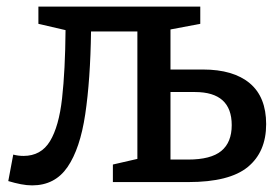

<svg xmlns="http://www.w3.org/2000/svg" viewBox="-20 -550 842 580"><path d="M77 10Q61 10 43 6.5Q25 3 5 -3L20 -83Q35 -79 51 -79Q104 -79 131 -123.5Q158 -168 167.5 -253Q177 -338 178 -459L96 -478V-530H585V-478L495 -461V-340H593Q685 -340 734.5 -298.5Q784 -257 784 -175Q784 -91 728.5 -45.5Q673 0 549 0H321V-53L395 -70V-455H255Q253 -309 237.5 -205Q222 -101 184 -45.5Q146 10 77 10ZM569 -272H495V-68H548Q617 -68 648.5 -94Q680 -120 680 -172Q680 -272 569 -272Z"/></svg>

Font: Bitter Medium
Style: Regular
Weight: 500
Designer: Sol Matas, and Bitter project Authors
Foundry: Sol Matas
Version: Version 2.001